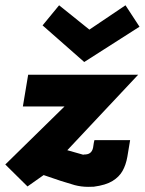

<svg xmlns="http://www.w3.org/2000/svg" viewBox="-41 -693 548 726"><path d="M292 13.5Q266.5 13.5 241.5 7Q195 -6 124 -31L63 12L-21 -71L203 -290.5H45.5L65.5 -410.5H481.5L213.5 -125L273.5 -108Q276 -109 282.5 -109Q309 -110.5 312 -141.5Q313.5 -153.5 316 -163H451Q446 -131 440.5 -100Q435 -69 422.2 -46.5Q409.5 -24 384.2 -8.5Q359 7 313.5 13ZM277.5 -458.5 120 -597 182.5 -673 297 -581 433.5 -673 486.5 -592Z"/></svg>

Font: Lucymar Sans ExtraBold
Style: Italic
Weight: 800
Italic angle: -10°
Foundry: The League of Moveable Type (original font) / Main changes by Cristiano Sobral with portions from Mirco Monsees
Version: Version 2.00;August 30, 2020;FontCreator 13.0.0.2681 64-bit